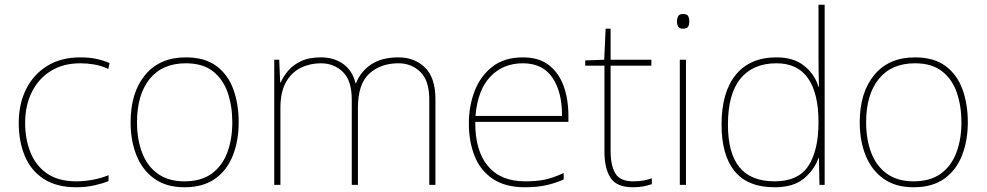

<svg xmlns="http://www.w3.org/2000/svg" viewBox="-20 -780 4163 810"><path d="M302 10Q218 10 164 -25.5Q110 -61 84.5 -122.5Q59 -184 59 -261Q59 -342 90.5 -404.5Q122 -467 180 -502.5Q238 -538 319 -538Q355 -538 384.5 -532Q414 -526 442 -514L437 -489Q407 -503 377.5 -508Q348 -513 319 -513Q247 -513 195 -481Q143 -449 114.5 -392Q86 -335 86 -261Q86 -193 108.5 -137Q131 -81 178.5 -48Q226 -15 302 -15Q338 -15 373.5 -22Q409 -29 438 -41V-16Q413 -6 378 2Q343 10 302 10Z M987 -264Q987 -187 962.5 -124.5Q938 -62 887.5 -26Q837 10 758 10Q682 10 631.5 -26Q581 -62 556 -124Q531 -186 531 -264Q531 -390 592.5 -464Q654 -538 764 -538Q844 -538 893 -501.5Q942 -465 964.5 -403Q987 -341 987 -264ZM558 -264Q558 -191 580 -134.5Q602 -78 646.5 -46.5Q691 -15 758 -15Q828 -15 872.5 -47Q917 -79 938.5 -135.5Q960 -192 960 -264Q960 -333 940.5 -389.5Q921 -446 878 -479.5Q835 -513 764 -513Q665 -513 611.5 -447Q558 -381 558 -264Z M1661 -538Q1729 -538 1773 -495Q1817 -452 1817 -361V0H1791V-360Q1791 -440 1753.5 -476.5Q1716 -513 1661 -513Q1586 -513 1538 -469.5Q1490 -426 1490 -325V0H1464V-360Q1464 -440 1426.5 -476.5Q1389 -513 1334 -513Q1288 -513 1249 -494Q1210 -475 1186.5 -433.5Q1163 -392 1163 -325V0H1137V-528H1158L1162 -432H1164Q1175 -457 1195 -481Q1215 -505 1249 -521.5Q1283 -538 1334 -538Q1389 -538 1428 -510Q1467 -482 1480 -429H1482Q1501 -478 1545.5 -508Q1590 -538 1661 -538Z M2186 -538Q2254 -538 2296 -505Q2338 -472 2358 -416.5Q2378 -361 2378 -291V-266H1985Q1984 -145 2038 -80Q2092 -15 2195 -15Q2243 -15 2277.5 -22Q2312 -29 2358 -50V-23Q2320 -6 2281.5 2Q2243 10 2195 10Q2112 10 2059.5 -25Q2007 -60 1982.5 -121Q1958 -182 1958 -259Q1958 -334 1983 -397.5Q2008 -461 2058.5 -499.5Q2109 -538 2186 -538ZM2186 -513Q2102 -513 2048.5 -456.5Q1995 -400 1986 -291H2351Q2352 -390 2311 -451.5Q2270 -513 2186 -513Z M2651 -15Q2676 -15 2695 -18.5Q2714 -22 2730 -28V-3Q2714 2 2695.5 6Q2677 10 2651 10Q2581 10 2555.5 -30Q2530 -70 2530 -140V-503H2449V-525L2529 -528L2535 -659H2556V-528H2728V-503H2556V-143Q2556 -82 2576 -48.5Q2596 -15 2651 -15Z M2861 -721Q2879 -721 2883.5 -711.5Q2888 -702 2888 -690Q2888 -677 2883.5 -668Q2879 -659 2861 -659Q2846 -659 2841 -668Q2836 -677 2836 -690Q2836 -702 2841 -711.5Q2846 -721 2861 -721ZM2874 -528V0H2848V-528Z M3248 10Q3134 10 3079 -58Q3024 -126 3024 -254Q3024 -391 3084 -464.5Q3144 -538 3256 -538Q3328 -538 3372.5 -502.5Q3417 -467 3433 -414H3435Q3434 -448 3433.5 -480Q3433 -512 3433 -543V-760H3459V0H3437L3435 -113H3433Q3415 -63 3371 -26.5Q3327 10 3248 10ZM3248 -15Q3348 -15 3390.5 -80.5Q3433 -146 3433 -263V-266Q3433 -386 3389 -449.5Q3345 -513 3256 -513Q3157 -513 3104 -448.5Q3051 -384 3051 -254Q3051 -134 3099.5 -74.5Q3148 -15 3248 -15Z M4063 -264Q4063 -187 4038.5 -124.5Q4014 -62 3963.5 -26Q3913 10 3834 10Q3758 10 3707.5 -26Q3657 -62 3632 -124Q3607 -186 3607 -264Q3607 -390 3668.5 -464Q3730 -538 3840 -538Q3920 -538 3969 -501.5Q4018 -465 4040.5 -403Q4063 -341 4063 -264ZM3634 -264Q3634 -191 3656 -134.5Q3678 -78 3722.5 -46.5Q3767 -15 3834 -15Q3904 -15 3948.5 -47Q3993 -79 4014.5 -135.5Q4036 -192 4036 -264Q4036 -333 4016.5 -389.5Q3997 -446 3954 -479.5Q3911 -513 3840 -513Q3741 -513 3687.5 -447Q3634 -381 3634 -264Z"/></svg>

Font: Noto Sans Myanmar UI Thin
Style: Regular
Weight: 100
Designer: Monotype Design Team
Foundry: Monotype Imaging Inc.
Version: Version 2.103; ttfautohint (v1.8.4.7-5d5b)